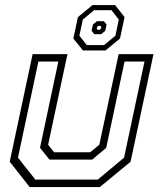

<svg xmlns="http://www.w3.org/2000/svg" viewBox="-20 -760 644 780"><path d="M100.5 0 19.5 -103 112.5 -540H254L175.5 -172L199.5 -141.5H346.5L383.5 -172L462 -540H603.5L510.5 -103L385.5 0ZM123.5 -30.5H377.5L484 -119.5L567 -510H486L411.5 -159.5L354.5 -111.5H181L142.5 -159.5L217 -510H136L53 -119.5ZM317 -555 278 -603.5 296.5 -690.5 356 -739.5H447.5L486 -690.5L467.5 -603.5L408.5 -555ZM332.5 -577H403L449 -615L462.5 -680.5L433 -718.5H362L316.5 -680.5L302.5 -615ZM363 -621 352 -635 357.5 -660.5 374 -674H402L413 -660.5L407.5 -635L391 -621ZM376.5 -639H385L389.5 -643L391.5 -651.5L388 -655H379.5L375 -651.5L373 -643Z"/></svg>

Font: Tourney Thin Light
Style: Italic
Weight: 300
Italic angle: -12°
Version: Version 1.015